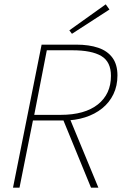

<svg xmlns="http://www.w3.org/2000/svg" viewBox="-20 -866 562 886"><path d="M40 0 172 -660H332Q391 -660 433.5 -645.5Q476 -631 499 -599.5Q522 -568 522 -518Q522 -470 503.5 -431.5Q485 -393 451.5 -366Q418 -339 372.5 -324.5Q327 -310 274 -310H132L70 0ZM138 -336H260Q371 -336 431.5 -384Q492 -432 492 -516Q492 -581 447.5 -607.5Q403 -634 314 -634H196ZM400 0 272 -312 300 -324 434 0ZM312 -710 300 -726 468 -846 485 -822Z"/></svg>

Font: Source Sans Variable
Style: Italic
Weight: 200
Italic angle: -11°
Designer: Paul D. Hunt
Foundry: Adobe Systems Incorporated
Version: Version 3.006;hotconv 1.0.111;makeotfexe 2.5.65597